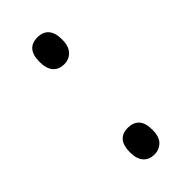

<svg xmlns="http://www.w3.org/2000/svg" viewBox="-186 -591 650 650"><g transform="rotate(-45 139.0 -266.5)"><path d="M139 -418Q113 -418 99 -434.5Q85 -451 85 -483Q85 -515 98.5 -531Q112 -547 139 -547Q165 -547 179 -531Q193 -515 193 -483Q193 -450 177.5 -434Q162 -418 139 -418ZM139 14Q113 14 99 -2.5Q85 -19 85 -50Q85 -82 98.5 -98Q112 -114 139 -114Q164 -114 178.5 -99Q193 -84 193 -50Q193 -17 177.5 -1.5Q162 14 139 14Z"/></g></svg>

Font: Noto Sans Devanagari ExtraCondensed
Style: Regular
Weight: 400
Width: 2
Designer: Jelle Bosma - Monotype Design Team
Foundry: Monotype Imaging Inc.
Version: Version 2.006